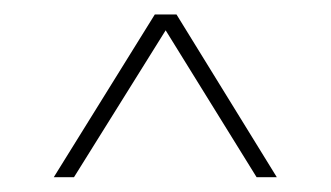

<svg xmlns="http://www.w3.org/2000/svg" viewBox="-20 -720 458 266"><path d="M54.5 -474.5 194.5 -700H224.5L363.5 -474.5H335.5L209.5 -678L82.5 -474.5Z"/></svg>

Font: Imbue 50pt Light
Style: Regular
Weight: 300
Designer: Tyler Finck
Foundry: Etcetera Type Company
Version: Version 1.102; ttfautohint (v1.8.3)